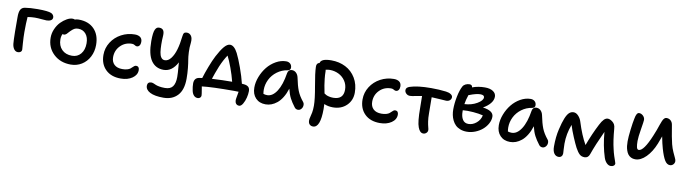

<svg xmlns="http://www.w3.org/2000/svg" viewBox="-34 -1266 7732 2160"><g transform="rotate(10 3832.0 -185.5)"><path d="M136.2 -35.2Q109.9 -35.2 92.5 -58.1Q75.2 -81.1 70.8 -119.1Q66.9 -156.7 65.4 -258.8Q64 -360.8 64.9 -420.9Q64 -478 78.4 -506.6Q92.8 -535.2 127.9 -541Q186.5 -550.8 272.9 -550.8Q391.6 -550.8 429.2 -534.2Q444.3 -527.3 452.6 -514.6Q460.9 -502 460.9 -488.8Q460.9 -465.8 441.2 -454.3Q421.4 -442.9 392.1 -442.9Q373.5 -442.9 333.3 -447Q293 -451.2 258.8 -451.2Q222.7 -451.2 175.8 -443.8Q169.9 -375 169.9 -271Q169.9 -214.8 175 -144.8Q180.2 -74.7 180.2 -73.2Q180.2 -54.7 167.7 -44.9Q155.3 -35.2 136.2 -35.2Z M746.1 -1Q626.5 -1 549.1 -74.2Q471.7 -147.5 471.7 -261.2Q471.7 -312.5 493.2 -360.8Q514.6 -409.2 546.6 -441.7Q578.6 -474.1 613.8 -493.7Q648.9 -513.2 677.7 -513.2Q693.4 -513.2 704.1 -507.8Q725.6 -515.1 748 -515.1Q861.3 -515.1 925.5 -448.5Q989.7 -381.8 989.7 -267.1Q989.7 -192.4 958 -131.3Q926.3 -70.3 870.4 -35.6Q814.5 -1 746.1 -1ZM583 -262.2Q583 -188.5 626.2 -144.8Q669.4 -101.1 742.7 -101.1Q805.2 -101.1 843 -146.5Q880.9 -191.9 880.9 -267.1Q880.9 -334.5 848.1 -373.8Q815.4 -413.1 759.8 -413.1Q733.4 -413.1 715.8 -402.8Q698.2 -392.6 674.8 -369.1Q667 -361.3 656.7 -349.6Q646.5 -337.9 641.6 -333.3Q636.7 -328.6 628.7 -324.5Q620.6 -320.3 610.8 -319.8Q598.6 -322.3 596.7 -323.2Q583 -296.4 583 -262.2Z M1326.7 56.2Q1216.8 56.2 1153.6 -6.3Q1090.3 -68.8 1090.3 -172.9Q1090.3 -252 1132.6 -318.1Q1174.8 -384.3 1245.8 -422.1Q1316.9 -460 1399.4 -460Q1438 -460 1461.2 -442.9Q1484.4 -425.8 1484.4 -389.2Q1484.4 -364.3 1473.1 -348.1Q1461.9 -332 1442.4 -332Q1431.2 -332 1417.7 -341.6Q1404.3 -351.1 1386.2 -351.1Q1307.6 -351.1 1254.6 -297.6Q1201.7 -244.1 1201.7 -166Q1201.7 -113.3 1233.9 -82.5Q1266.1 -51.8 1326.7 -51.8Q1357.9 -51.8 1380.9 -58.3Q1403.8 -64.9 1415.8 -74.2Q1427.7 -83.5 1436.5 -92.8Q1445.3 -102.1 1454.8 -108.6Q1464.4 -115.2 1475.6 -115.2Q1492.7 -115.2 1502 -104Q1511.2 -92.8 1511.2 -71.8Q1511.2 -16.6 1458.5 19.8Q1405.8 56.2 1326.7 56.2Z M1837.9 185.1Q1737.3 185.1 1684.3 157.7Q1631.3 130.4 1631.3 83Q1631.3 62.5 1642.6 51.3Q1653.8 40 1675.3 40Q1687 40 1700.9 45.4Q1714.8 50.8 1728 57.1Q1741.2 63.5 1769.5 68.8Q1797.9 74.2 1835 74.2Q1897.9 74.2 1924.6 37.1Q1951.2 0 1951.2 -70.8Q1951.2 -95.7 1949.5 -121.3Q1947.8 -147 1945.1 -179.9Q1942.4 -212.9 1940.9 -236.8Q1881.3 -124 1785.2 -124Q1692.9 -124 1643.1 -196.3Q1593.3 -268.6 1593.3 -418.9Q1593.3 -469.2 1597.7 -502.7Q1602.1 -536.1 1611.1 -553.2Q1620.1 -570.3 1630.6 -576.7Q1641.1 -583 1656.2 -583Q1688.5 -583 1702.4 -563.2Q1716.3 -543.5 1713.9 -502Q1710 -448.7 1710.9 -399.9Q1711.9 -351.1 1717 -314Q1722.2 -276.9 1737.8 -254.9Q1753.4 -232.9 1779.3 -232.9Q1818.4 -232.9 1849.6 -273.4Q1880.9 -314 1899.9 -379.4Q1918.9 -444.8 1928.2 -530.8Q1931.2 -560.1 1940.4 -571Q1949.7 -582 1971.2 -582Q2002.4 -582 2021.5 -556.2Q2040.5 -530.3 2035.2 -476.1Q2028.3 -422.4 2031 -368.4Q2033.7 -314.5 2039.8 -281.7Q2045.9 -249 2052 -190.9Q2058.1 -132.8 2058.1 -70.8Q2058.1 57.6 1998.5 121.3Q1939 185.1 1837.9 185.1Z M2691.9 126Q2668.5 126 2656.2 110.1Q2644 94.2 2644 70.8Q2644 63 2646.5 47.9Q2648.9 32.7 2653.1 10.5Q2657.2 -11.7 2659.7 -27.8Q2644.5 -28.8 2606 -28.8Q2352.5 -28.8 2241.7 -15.1Q2243.7 -3.4 2248 22.2Q2252.4 47.9 2254.6 63.5Q2256.8 79.1 2256.8 86.9Q2256.8 102.1 2245.6 112.1Q2234.4 122.1 2218.8 122.1Q2190.9 122.1 2173.1 102.1Q2155.3 82 2148.9 49.8Q2139.6 6.3 2139.6 -30.8Q2139.6 -94.2 2195.8 -104Q2214.4 -107.9 2230 -108.9Q2247.6 -168 2276.9 -244.4Q2306.2 -320.8 2334 -375Q2374 -451.7 2408.4 -491.9Q2442.9 -532.2 2474.6 -532.2Q2522 -532.2 2563 -453.1Q2591.3 -397 2626.5 -300Q2661.6 -203.1 2680.7 -123Q2684.6 -122.6 2692.9 -122.1Q2701.2 -121.6 2705.1 -121.1Q2740.2 -117.2 2756.6 -101.3Q2772.9 -85.4 2772.9 -53.2Q2772.9 -20.5 2762.9 20.5Q2752.9 61.5 2733.6 93.8Q2714.4 126 2691.9 126ZM2394 -270Q2357.4 -178.2 2338.9 -119.1Q2462.9 -126 2568.8 -126Q2550.8 -199.2 2521.2 -279.5Q2491.7 -359.9 2466.8 -407.2Q2427.2 -348.1 2394 -270Z M2981.9 59.1Q2910.6 59.1 2868.2 14.2Q2825.7 -30.8 2825.7 -106Q2825.7 -167 2850.3 -230.2Q2875 -293.5 2915.5 -343.8Q2956.1 -394 3012.7 -426Q3069.3 -458 3128.9 -458Q3156.7 -458 3175.3 -441.2Q3193.8 -424.3 3193.8 -395Q3193.8 -381.8 3185.5 -373Q3177.2 -364.3 3162.6 -361.8Q3096.2 -352.1 3043.2 -312.5Q2990.2 -272.9 2962.4 -216.6Q2934.6 -160.2 2934.6 -99.1Q2934.6 -77.1 2939 -53.2Q2958.5 -45.9 2982.9 -45.9Q3043.9 -45.9 3091.8 -119.4Q3139.6 -192.9 3160.6 -328.1Q3163.6 -348.1 3176.5 -360.1Q3189.5 -372.1 3209 -372.1Q3237.3 -372.1 3257.6 -352.5Q3277.8 -333 3284.7 -301.8Q3303.2 -209.5 3325 -154.3Q3346.7 -99.1 3395 -40Q3404.3 -29.3 3405.5 -12.5Q3406.7 4.4 3400.9 19.3Q3395 34.2 3382.1 45.2Q3369.1 56.2 3353 56.2Q3326.2 56.2 3311 34.2Q3274.9 -12.7 3252.7 -55.4Q3230.5 -98.1 3215.8 -161.1Q3197.3 -102.5 3170.2 -58.8Q3143.1 -15.1 3111.8 10Q3080.6 35.2 3048.3 47.1Q3016.1 59.1 2981.9 59.1Z M3551.3 211.9Q3527.3 211.9 3512 196.8Q3496.6 181.6 3496.6 150.9Q3496.6 133.8 3502.9 112.5Q3509.3 91.3 3515.4 58.3Q3521.5 25.4 3521.5 -20Q3521.5 -95.2 3495.4 -239Q3469.2 -382.8 3467.3 -455.1Q3465.8 -498.5 3500.5 -504.9Q3510.7 -557.1 3627.4 -557.1Q3717.3 -557.1 3790 -520Q3862.8 -482.9 3906 -410.9Q3949.2 -338.9 3949.2 -244.1Q3949.2 -155.8 3889.2 -97.4Q3829.1 -39.1 3733.4 -39.1Q3678.7 -39.1 3633.3 -59.1Q3635.3 -22.9 3635.3 -2.9Q3635.3 211.9 3551.3 211.9ZM3583.5 -422.9Q3583.5 -383.3 3588.4 -339.1Q3593.3 -294.9 3598.1 -266.4Q3603 -237.8 3612.3 -191.4Q3614.3 -181.6 3615.2 -176.8Q3629.4 -167.5 3638.7 -162.4Q3647.9 -157.2 3670.2 -151.6Q3692.4 -146 3719.2 -146Q3835.4 -146 3835.4 -257.8Q3835.4 -314 3805.9 -358.2Q3776.4 -402.3 3729.5 -425.3Q3682.6 -448.2 3628.4 -448.2Q3614.3 -448.2 3581.5 -441.9Q3583.5 -430.2 3583.5 -422.9Z M4284.2 43Q4174.3 43 4111.1 -19.5Q4047.9 -82 4047.9 -186Q4047.9 -264.6 4090.1 -330.8Q4132.3 -397 4203.4 -435.1Q4274.4 -473.1 4356.9 -473.1Q4395.5 -473.1 4418.7 -455.6Q4441.9 -438 4441.9 -401.9Q4441.9 -377 4430.7 -361.1Q4419.4 -345.2 4399.9 -345.2Q4388.7 -345.2 4375.2 -354Q4361.8 -362.8 4343.8 -362.8Q4265.1 -362.8 4212.2 -309.8Q4159.2 -256.8 4159.2 -179.2Q4159.2 -126 4191.4 -95Q4223.6 -64 4284.2 -64Q4315.4 -64 4338.4 -70.6Q4361.3 -77.1 4373.3 -86.4Q4385.3 -95.7 4394 -105.2Q4402.8 -114.7 4412.4 -121.3Q4421.9 -127.9 4433.1 -127.9Q4450.2 -127.9 4459.5 -116.7Q4468.8 -105.5 4468.8 -85Q4468.8 -28.8 4416.3 7.1Q4363.8 43 4284.2 43Z M4786.6 74.2Q4747.1 74.2 4725.6 15.1Q4702.6 -42.5 4702.6 -207Q4702.6 -268.6 4700.7 -338.9Q4669.4 -335 4627 -325.9Q4584.5 -316.9 4565.4 -316.9Q4540 -316.9 4522.5 -333.7Q4504.9 -350.6 4504.9 -373Q4504.9 -402.8 4545.4 -416Q4630.9 -444.8 4787.6 -444.8Q4879.9 -444.8 4957.5 -435.1Q4992.2 -430.7 5013.4 -416.7Q5034.7 -402.8 5034.7 -383.8Q5034.7 -363.3 5019 -348.6Q5003.4 -334 4976.6 -334Q4959.5 -334 4901.6 -338.9Q4843.8 -343.8 4809.6 -344.2Q4809.6 -320.3 4810.5 -255.6Q4811.5 -190.9 4811.5 -160.2Q4811.5 -107.9 4817.6 -68.4Q4823.7 -28.8 4830.1 -6.3Q4836.4 16.1 4836.4 25.9Q4836.4 46.9 4821.3 60.5Q4806.2 74.2 4786.6 74.2Z M5264.6 -30.8Q5223.1 -30.8 5189.7 -43.7Q5156.2 -56.6 5134.5 -78.1Q5112.8 -99.6 5098.6 -128.9Q5084.5 -158.2 5078.4 -189Q5072.3 -219.7 5072.3 -252.9Q5072.3 -321.3 5087.9 -399.2Q5103.5 -477.1 5128.4 -522.9Q5138.7 -541.5 5159.9 -551.8Q5181.2 -562 5205.6 -562Q5220.2 -562 5228.8 -554Q5237.3 -545.9 5237.3 -532.2Q5303.7 -557.1 5381.3 -557.1Q5440.9 -557.1 5475.1 -533.9Q5509.3 -510.7 5509.3 -473.1Q5509.3 -433.1 5479 -396.2Q5448.7 -359.4 5397.5 -331.1Q5520.5 -314.5 5520.5 -246.1Q5520.5 -206.5 5498.8 -167Q5477.1 -127.4 5442.1 -97.7Q5407.2 -67.9 5360.1 -49.3Q5313 -30.8 5264.6 -30.8ZM5343.3 -472.2Q5298.3 -472.2 5220.7 -441.9Q5215.3 -439.9 5212.4 -439Q5191.9 -378.4 5185.5 -332Q5267.1 -336.4 5328.4 -372.3Q5389.6 -408.2 5389.6 -443.8Q5389.6 -472.2 5343.3 -472.2ZM5179.7 -246.1Q5179.7 -189.9 5201.4 -155Q5223.1 -120.1 5267.6 -120.1Q5316.9 -120.1 5359.1 -155.5Q5401.4 -190.9 5411.6 -243.2Q5366.7 -255.4 5298.3 -260.7Q5230 -266.1 5179.7 -261.2Z M5764.2 -2Q5692.9 -2 5650.4 -46.9Q5607.9 -91.8 5607.9 -167Q5607.9 -228 5632.6 -291.3Q5657.2 -354.5 5697.8 -404.8Q5738.3 -455.1 5794.9 -487.1Q5851.6 -519 5911.1 -519Q5939 -519 5957.5 -502.2Q5976.1 -485.4 5976.1 -456.1Q5976.1 -442.9 5967.8 -434.1Q5959.5 -425.3 5944.8 -422.9Q5878.4 -413.1 5825.4 -373.5Q5772.5 -334 5744.6 -277.6Q5716.8 -221.2 5716.8 -160.2Q5716.8 -136.7 5721.2 -113.8Q5739.7 -106.9 5765.1 -106.9Q5826.2 -106.9 5874 -180.4Q5921.9 -253.9 5942.9 -389.2Q5945.8 -409.2 5958.7 -421.1Q5971.7 -433.1 5991.2 -433.1Q6019.5 -433.1 6039.8 -413.6Q6060.1 -394 6066.9 -362.8Q6085.4 -270.5 6107.2 -215.3Q6128.9 -160.2 6177.2 -101.1Q6186.5 -90.3 6187.7 -73.5Q6189 -56.6 6183.1 -41.7Q6177.2 -26.9 6164.3 -15.9Q6151.4 -4.9 6135.3 -4.9Q6108.4 -4.9 6093.3 -26.9Q6057.1 -73.7 6034.9 -116.5Q6012.7 -159.2 5998 -222.2Q5979.5 -163.6 5952.4 -119.9Q5925.3 -76.2 5894 -51Q5862.8 -25.9 5830.6 -13.9Q5798.3 -2 5764.2 -2Z M6331.5 68.8Q6299.3 68.8 6280 41.3Q6260.7 13.7 6260.7 -38.1Q6260.7 -148.9 6281.7 -236.8Q6300.8 -319.3 6320.6 -367.4Q6340.3 -415.5 6362.1 -435.3Q6383.8 -455.1 6412.6 -455.1Q6441.9 -455.1 6467.3 -427.7Q6492.7 -400.4 6503.4 -365.2Q6550.3 -214.4 6607.4 -115.2Q6657.2 -250 6716.8 -365.2Q6739.3 -409.7 6760 -430.4Q6780.8 -451.2 6803.7 -451.2Q6827.1 -451.2 6855.5 -430.2Q6873 -417 6882.3 -399.7Q6891.6 -382.3 6893.6 -352.1Q6904.8 -213.9 6926.8 -125Q6935.5 -85.4 6947.3 -48.8Q6959 -12.2 6966.3 6.8Q6973.6 25.9 6973.6 30.8Q6973.6 47.4 6960.9 57.6Q6948.2 67.9 6926.8 67.9Q6901.4 67.9 6879.4 45.4Q6857.4 22.9 6845.7 -13.2Q6804.2 -140.1 6791.5 -297.9Q6716.3 -136.7 6676.8 -22.9Q6661.6 22 6619.6 22Q6584 22 6561.3 0.5Q6538.6 -21 6513.7 -66.9Q6494.1 -104 6462.9 -177.7Q6431.6 -251.5 6413.6 -311Q6371.6 -202.6 6371.6 -87.9Q6371.6 -60.1 6374 -22.7Q6376.5 14.6 6376.5 21Q6376.5 41.5 6364.5 55.2Q6352.5 68.8 6331.5 68.8Z M7184.6 -54.2Q7157.2 -54.2 7136 -65.2Q7114.7 -76.2 7101.8 -93.8Q7088.9 -111.3 7080.6 -136Q7072.3 -160.6 7069.3 -185.5Q7066.4 -210.4 7066.4 -238.8Q7066.4 -288.6 7076.7 -373.3Q7086.9 -458 7096.7 -502Q7108.9 -574.2 7139.6 -574.2Q7165 -574.2 7185.8 -554Q7206.5 -533.7 7206.5 -506.8Q7206.5 -491.2 7191.2 -398.9Q7175.8 -306.6 7175.8 -262.2Q7175.8 -217.8 7181.9 -191.4Q7188 -165 7206.5 -165Q7263.2 -165 7340.8 -353Q7354.5 -383.3 7367.7 -420.7Q7380.9 -458 7389.2 -482.4Q7397.5 -506.8 7407 -529.1Q7416.5 -551.3 7427.7 -562.3Q7439 -573.2 7453.6 -573.2Q7481.9 -573.2 7501.5 -554.9Q7521 -536.6 7525.4 -505.9Q7548.8 -358.9 7565.4 -293.9Q7577.1 -248.5 7594.7 -209Q7612.3 -169.4 7623 -147.5Q7633.8 -125.5 7633.8 -111.8Q7633.8 -88.9 7618.2 -73Q7602.5 -57.1 7580.6 -57.1Q7545.4 -57.1 7520.3 -99.1Q7495.1 -141.1 7470.7 -226.1Q7455.6 -277.3 7439.5 -360.8Q7426.8 -322.8 7406.7 -272.9Q7367.7 -175.3 7307.6 -114.7Q7247.6 -54.2 7184.6 -54.2Z"/></g></svg>

Font: Shantell Sans Bouncy
Style: Regular
Weight: 500
Designer: Stephen Nixon, Anya Danilova, Shantell Martin
Foundry: Arrow Type
Version: Version 1.006;[9816181b4]